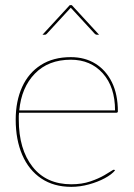

<svg xmlns="http://www.w3.org/2000/svg" viewBox="-20 -720 519 746"><path d="M257 6Q189 6 140.5 -26.5Q92 -59 66.5 -118Q41 -177 41 -255Q41 -327 66 -382Q91 -437 139 -467.5Q187 -498 255 -498Q310 -498 351 -472.5Q392 -447 415 -400Q438 -353 438 -287Q438 -285 436.5 -283.5Q435 -282 432 -282H54Q53 -275 53 -270Q53 -265 53 -255Q53 -140 106.5 -72Q160 -4 257 -4Q298 -4 330.5 -15Q363 -26 386 -39.5Q409 -53 418 -59Q423 -62 426 -59L427 -58Q414 -42 387 -27.5Q360 -13 325.5 -3.5Q291 6 257 6ZM55 -291H427Q427 -382 379.5 -435Q332 -488 255 -488Q168 -488 115.5 -434Q63 -380 55 -291ZM145 -585 251 -700H259L365 -585H356Q352 -585 348 -589L255 -690L162 -589Q161 -588 159 -586.5Q157 -585 154 -585Z"/></svg>

Font: Aleo Thin
Style: Regular
Weight: 250
Designer: Alessio Laiso
Foundry: Alessio Laiso
Version: Version 2.001;gftools[0.9.29]